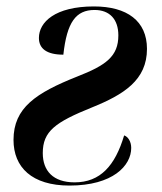

<svg xmlns="http://www.w3.org/2000/svg" viewBox="-20 -567 504 597"><path d="M196 10C331 10 388 -52 388 -107C388 -127 378 -142 366 -146C338 -52 292 0 212 0C145 0 113 -36 113 -91C113 -159 152 -187 266 -233C365 -273 437 -318 437 -415C437 -502 375 -547 272 -547C151 -547 101 -498 101 -449C101 -416 125 -397 177 -397C188 -498 216 -536 274 -536C321 -536 348 -507 348 -457C348 -392 310 -364 220 -329C92 -278 22 -232 22 -132C22 -47 79 10 196 10Z"/></svg>

Font: Noto Serif Display SemiCondensed SemiBold
Style: Italic
Weight: 600
Width: 4
Italic angle: -12°
Designer: Monotype Design Team
Foundry: Monotype Imaging Inc.
Version: Version 2.009